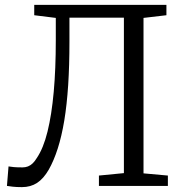

<svg xmlns="http://www.w3.org/2000/svg" viewBox="-20 -763 756 788"><path d="M70 5Q47 5 32.2 3.2Q17.5 1.5 8.5 0L15 -80Q23.5 -78.5 36.8 -77.2Q50 -76 72.5 -76Q84.5 -76 94.8 -80Q105 -84 114 -92.5Q123 -101 131 -114.5Q158 -154 175 -222.8Q192 -291.5 200.5 -386Q209 -480.5 209 -597.5V-689.5L120.5 -700.5V-743H663V-700.5L569 -689.5V-51.5L669 -42.5V0H386V-42.5L488.5 -52.5V-690.5H265V-592Q265 -494.5 259.8 -413.8Q254.5 -333 243.8 -268.2Q233 -203.5 217 -153.5Q201 -103.5 180 -66.5Q158.5 -29.5 132 -12.2Q105.5 5 70 5Z"/></svg>

Font: Merriweather 20pt Light
Style: Regular
Weight: 300
Version: Version 2.100